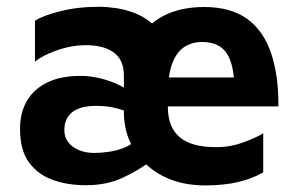

<svg xmlns="http://www.w3.org/2000/svg" viewBox="-20 -537 892 575"><path d="M430.7 -54Q393.7 -26 346.3 -4.2Q299 17.7 237 17.7Q182 17.7 137.7 1.7Q93.3 -14.3 66.7 -50.8Q40 -87.3 40 -151Q40 -199 60.3 -234.3Q80.7 -269.7 120.8 -289.7Q161 -309.7 221 -309.7Q248.7 -309.7 277.5 -303Q306.3 -296.3 330.5 -285.3Q354.7 -274.3 374 -258.7L378.7 -194.3Q358.7 -204.7 330.5 -212.3Q302.3 -220 269.7 -220Q219.7 -220 196.2 -201Q172.7 -182 172.7 -147Q172.7 -126 184.7 -110.7Q196.7 -95.3 216.8 -87.2Q237 -79 261.7 -79Q283 -79 306.8 -82.5Q330.7 -86 352 -94.5Q373.3 -103 390.7 -120ZM351 -202.3V-309.7Q351 -358 320.8 -379.8Q290.7 -401.7 237.3 -401.7Q194 -401.7 149.7 -386Q105.3 -370.3 84.7 -352V-474.7Q107.3 -490 160 -503.3Q212.7 -516.7 276.7 -516.7Q299.7 -516.7 327.3 -512.7Q355 -508.7 382.3 -498.3Q409.7 -488 433 -468.7Q456.3 -449.3 469.8 -419Q483.3 -388.7 483.3 -344L482.7 -217Q482.7 -156.7 517.7 -126.5Q552.7 -96.3 627 -96.3Q669.3 -96.3 709.2 -110.8Q749 -125.3 768.3 -138V-20.7Q736.3 -2.3 693.7 8Q651 18.3 594.3 18.3Q521 18.3 466.3 -10.5Q411.7 -39.3 381.3 -89.2Q351 -139 351 -202.3ZM351 -248.7Q351 -375 413.3 -445.5Q475.7 -516 591.3 -516Q670.7 -516 719.8 -480.7Q769 -445.3 791.8 -378Q814.7 -310.7 813.7 -218.3H445.3L432 -305H682.3V-268.3Q681.7 -343.3 659 -377.3Q636.3 -411.3 585.3 -411.3Q555.7 -411.3 532.7 -396.8Q509.7 -382.3 496.5 -348.7Q483.3 -315 483.3 -262.3Z"/></svg>

Font: Vivano Light
Style: Regular
Weight: 300
Designer: Joe Prince, Josias Burgherr
Version: Version 2.064;September 19, 2022;FontCreator 14.0.0.2877 64-